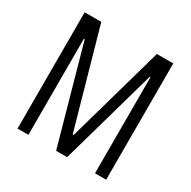

<svg xmlns="http://www.w3.org/2000/svg" viewBox="-155 -836 977 984"><g transform="rotate(30 334.0 -344.0)"><path d="M71.8 0V-688H170.1L331.7 -115.5H337.3L499.3 -688H596.1V0H530.2V-568.2H525.7L365.2 0H300.1L141.2 -568.2H136.1V0Z"/></g></svg>

Font: Saira Thin Condensed
Style: Regular
Weight: 100
Width: 3
Version: Version 1.101